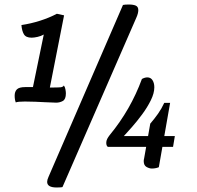

<svg xmlns="http://www.w3.org/2000/svg" viewBox="-20 -740 872 851"><path d="M231 91Q189 91 189 66Q189 57 195 44L525 -718Q530 -719 535.5 -719.5Q541 -720 551 -720Q571 -720 582 -715Q593 -710 593 -695Q593 -689 591 -680.5Q589 -672 584 -661L257 89Q255 90 246.5 90.5Q238 91 231 91ZM229 -285Q200 -286 178.5 -287Q157 -288 137 -289Q117 -290 90 -290Q75 -290 64.5 -289Q54 -288 50 -286Q45 -298 45 -316Q45 -334 55 -344Q65 -354 92 -354H126L174 -587Q162 -580 146.5 -576.5Q131 -573 120 -573Q95 -573 86 -588Q77 -603 75 -629Q116 -635 157 -648Q198 -661 232 -679L264 -672L201 -352Q236 -352 247.5 -353Q259 -354 263 -361Q268 -355 270 -344Q272 -333 272 -326Q272 -300 258.5 -292.5Q245 -285 229 -285ZM653 7Q642 7 629.5 0Q617 -7 617 -26Q617 -29 617.5 -32Q618 -35 619 -39L646 -192Q665 -214 680.5 -236Q696 -258 708 -284H734L684 1Q680 3 671.5 5Q663 7 653 7ZM458 -89Q454 -92 452.5 -96.5Q451 -101 451 -107Q451 -116 455 -124Q459 -132 466 -141Q513 -198 548.5 -260Q584 -322 609 -390Q622 -397 633 -397Q648 -397 656 -384.5Q664 -372 664 -353Q664 -327 648.5 -295.5Q633 -264 610 -233Q587 -202 564.5 -176.5Q542 -151 529 -137H755L747 -89Z"/></svg>

Font: Sansita Swashed Light
Style: Regular
Weight: 300
Designer: Pablo Cosgaya
Foundry: Omnibus-Type
Version: Version 1.003